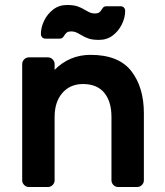

<svg xmlns="http://www.w3.org/2000/svg" viewBox="-20 -750 661 770"><path d="M69 0ZM530 0H454Q443 0 435 -8Q427 -16 427 -27V-281Q427 -343 398 -378Q369 -413 313 -413Q261 -413 230 -377Q199 -341 199 -281V-27Q199 -16 191 -8Q183 0 172 0H96Q85 0 77 -8Q69 -16 69 -27V-493Q69 -504 77 -512Q85 -520 96 -520H172Q183 -520 191 -512Q199 -504 199 -493V-470Q259 -530 343 -530Q456 -530 506.5 -465Q557 -400 557 -296V-27Q557 -16 549 -8Q541 0 530 0ZM238 -608Q234 -601 230 -598Q226 -595 219 -595H163Q154 -595 149 -600.5Q144 -606 144 -614Q144 -640 157 -667Q170 -694 193.5 -712Q217 -730 249 -730Q275 -730 291 -724.5Q307 -719 323 -709Q335 -702 342.5 -699Q350 -696 361 -696Q372 -696 377.5 -700Q383 -704 388 -712Q392 -719 396 -722Q400 -725 407 -725H463Q472 -725 477 -719.5Q482 -714 482 -706Q482 -680 469 -653Q456 -626 432.5 -608Q409 -590 377 -590Q351 -590 335 -595.5Q319 -601 303 -611Q291 -618 283.5 -621Q276 -624 265 -624Q254 -624 248.5 -620Q243 -616 238 -608Z"/></svg>

Font: Hezaedrus Medium
Style: Regular
Weight: 500
Designer: Hubert & Fischer
Foundry: Hubert & Fischer
Version: Version 1.10;September 3, 2019;FontCreator 11.5.0.2425 64-bi